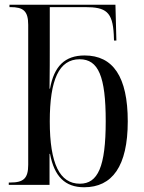

<svg xmlns="http://www.w3.org/2000/svg" viewBox="-20 -780 609 810"><path d="M335 10C453 10 519 -78 519 -268C519 -456 457 -546 337 -546C254 -546 208 -501 191 -406H189C190 -476 190 -539 190 -575V-750H339C427 -750 455 -730 460 -634L461 -609H471L467 -760H20V-750H24C78 -750 99 -734 99 -675V-85C99 -28 80 -10 24 -10H17V0H189V-131H191C209 -36 254 10 335 10ZM317 -5C232 -5 190 -89 190 -268C190 -444 229 -530 316 -530C395 -530 426 -458 426 -269C426 -76 393 -5 317 -5Z"/></svg>

Font: Noto Serif Display SemiCondensed
Style: Regular
Weight: 400
Width: 4
Designer: Monotype Design Team
Foundry: Monotype Imaging Inc.
Version: Version 2.009